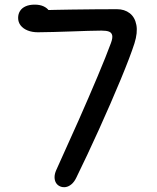

<svg xmlns="http://www.w3.org/2000/svg" viewBox="-20 -774 660 808"><path d="M216.5 -57.8Q258.7 -151.5 311 -268Q354.3 -366 390.5 -452Q426.7 -538 447 -593.2Q454.7 -614.2 452.1 -625.5Q449.5 -636.8 438.7 -641Q427.8 -645.2 407.5 -645.2Q382.2 -645.2 349.9 -644.1Q317.7 -643 283.2 -641.8Q245.5 -640.7 205.8 -639.4Q166.2 -638.2 139.8 -638.2Q115.5 -638.2 96.6 -645.7Q77.7 -653.2 67 -666.8Q56.3 -680.5 56.3 -698.7Q56.3 -715.2 64.3 -727.8Q72.3 -740.5 88 -747.5Q103.7 -754.5 126 -754.5Q147.5 -754.5 162.8 -747.6Q178.2 -740.7 186.3 -728.8Q194.5 -717 195.5 -701.3L152.3 -731Q183.2 -731.8 211.5 -732.5Q239.8 -733.2 278.3 -733.7Q391 -735.3 472.2 -735.3Q504 -735.3 525.9 -718.4Q547.8 -701.5 553.9 -669Q560 -636.5 545.8 -591.5Q528.8 -538.2 488.1 -439.8Q447.3 -341.5 396.7 -229.6Q346 -117.7 300.7 -25.5Q292.5 -8.5 281 1.2Q269.5 11 257.2 13.1Q244.8 15.2 233.7 10.7Q222.2 6 215.9 -4.1Q209.7 -14.2 209.6 -28.1Q209.5 -42 216.5 -57.8Z"/></svg>

Font: Monaspace Radon Var
Style: Regular
Weight: 400
Designer: Riley Cran and the Lettermatic Team
Version: Version 1.000 (Monaspace Radon Var)